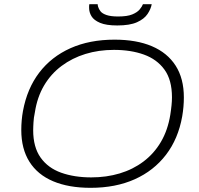

<svg xmlns="http://www.w3.org/2000/svg" viewBox="-20 -888 953 920"><path d="M414 12Q309 12 234.5 -19.5Q160 -51 121 -113Q82 -175 82 -265Q82 -288 84 -311Q86 -334 90 -356Q110 -464 168 -540Q226 -616 317.5 -657Q409 -698 529 -698Q634 -698 708 -666.5Q782 -635 821.5 -573.5Q861 -512 861 -421Q861 -399 859 -376Q857 -353 853 -330Q834 -223 775.5 -146.5Q717 -70 625.5 -29Q534 12 414 12ZM417 -38Q490 -38 553.5 -57Q617 -76 667.5 -114Q718 -152 751 -208Q784 -264 796 -338Q798 -351 799.5 -362.5Q801 -374 802 -384Q803 -394 803.5 -403.5Q804 -413 804 -422Q804 -505 768 -554.5Q732 -604 669.5 -626.5Q607 -649 526 -649Q453 -649 389.5 -629.5Q326 -610 275 -572Q224 -534 191 -478Q158 -422 147 -349Q144 -336 142.5 -324Q141 -312 140.5 -302Q140 -292 139.5 -282.5Q139 -273 139 -264Q139 -183 174.5 -133Q210 -83 273 -60.5Q336 -38 417 -38ZM542 -766Q489 -766 459.5 -778.5Q430 -791 418.5 -810Q407 -829 407 -850Q407 -855 407 -859.5Q407 -864 408 -868H448Q448 -866 448.5 -862.5Q449 -859 450 -856Q453 -845 461.5 -834Q470 -823 490.5 -816Q511 -809 546 -809Q590 -809 614 -819Q638 -829 649.5 -843Q661 -857 665 -868H707Q703 -845 687 -821Q671 -797 636.5 -781.5Q602 -766 542 -766Z"/></svg>

Font: Archivo SemiExpanded Thin
Style: Italic
Weight: 250
Width: 6
Italic angle: -10°
Designer: Hector Gatti
Foundry: Omnibus-Type
Version: Version 2.001